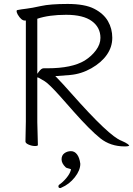

<svg xmlns="http://www.w3.org/2000/svg" viewBox="-20 -729 675 973"><path d="M276 215Q276 210 280 207Q299 194 316.5 173Q334 152 339 133L340 129Q334 126 325 124Q316 122 313 119Q292 99 292 78.5Q292 58 306.5 47.5Q321 37 339.5 37Q358 37 370.5 53.5Q383 70 387 101Q387 134 359 169.5Q331 205 291 222Q288 224 285 224Q276 224 276 215ZM260 -344Q299 -304 342 -255Q534 -38 595 -16Q618 -6 626.5 0.5Q635 7 635 9Q634 10 629.5 11.5Q625 13 612 13Q540 13 488.5 -28Q437 -69 351 -166L283 -243Q228 -304 207 -317Q186 -330 176 -335L169 -337V-110L172 6Q172 11 157 11Q142 11 125.5 4Q109 -3 109 -12L111 -113V-625H105Q88 -625 70 -655Q64 -666 64 -673Q64 -677 68 -678Q88 -682 114 -685Q140 -688 187.5 -698.5Q235 -709 322.5 -709Q410 -709 457.5 -684.5Q505 -660 527 -622Q549 -584 549 -537.5Q549 -491 521.5 -451.5Q494 -412 443 -383Q392 -354 335.5 -349Q279 -344 272 -344ZM178 -367Q190 -383 201 -383H221Q344 -383 409 -422Q444 -444 466.5 -474.5Q489 -505 489 -537Q489 -590 445.5 -622Q402 -654 315 -654Q228 -654 169 -634V-355Z"/></svg>

Font: Moon Stars Kai T Light
Style: Regular
Weight: 300
Designer: GuiWonder
Version: Version 1.101